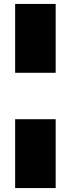

<svg xmlns="http://www.w3.org/2000/svg" viewBox="-20 -762 360 976"><path d="M57 -742V-392H263V-742ZM57 -156V194H263V-156Z"/></svg>

Font: Montserrat Custom Black
Style: Regular
Weight: 900
Designer: Julieta Ulanovsky
Foundry: Julieta Ulanovsky
Version: Version 7.200